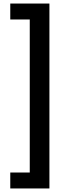

<svg xmlns="http://www.w3.org/2000/svg" viewBox="-20 -871 374 1084"><path d="M38 193H259V-851H38V-761H148V103H38Z"/></svg>

Font: Noto Sans Tamil UI SemiBold
Style: Regular
Weight: 600
Designer: Jelle Bosma - Monotype Design Team
Foundry: Monotype Imaging Inc.
Version: Version 2.004